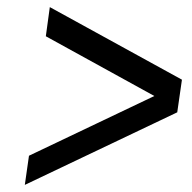

<svg xmlns="http://www.w3.org/2000/svg" viewBox="-20 -520 540 540"><path d="M120.1 -500 491.7 -295.9 478.5 -204.1 49.8 0 61.5 -82 414.1 -250 108.9 -418Z"/></svg>

Font: Fivo Sans
Style: Italic
Weight: 400
Designer: Alexander Slobzheninov
Foundry: Alexander Slobzheninov
Version: 1.0